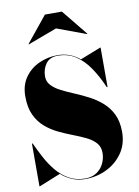

<svg xmlns="http://www.w3.org/2000/svg" viewBox="-108 -1088 850 1173"><g transform="rotate(-10 317.0 -502.0)"><path d="M325 15Q279.5 15 242.2 -1Q205 -17 175.5 -43.5L43.5 10H40V-255H44.5Q65 -210.5 89.8 -163.8Q114.5 -117 147.5 -77.2Q180.5 -37.5 224 -13Q267.5 11.5 324.5 11.5Q367.5 11.5 396.5 -8.5Q425.5 -28.5 440.2 -59.5Q455 -90.5 455 -125Q455 -162.5 433 -187Q411 -211.5 375 -229Q339 -246.5 295.8 -263Q252.5 -279.5 209.2 -300.2Q166 -321 130 -352Q94 -383 72 -429.8Q50 -476.5 50 -545Q50 -615 84 -663Q118 -711 172.2 -735.5Q226.5 -760 287 -760Q327 -760 361.2 -747Q395.5 -734 424.5 -710L551.5 -760H555V-515H550.5Q520.5 -584.5 483.8 -639Q447 -693.5 399 -725Q351 -756.5 287.5 -756.5Q238 -756.5 214 -723Q190 -689.5 190 -645Q190 -612 212 -588.8Q234 -565.5 270 -547.2Q306 -529 349.2 -511Q392.5 -493 435.8 -470.5Q479 -448 515 -416.5Q551 -385 573 -339.8Q595 -294.5 595 -230Q595 -155 557 -100Q519 -45 457.2 -15Q395.5 15 325 15ZM127 -855.5 125 -857.5 255 -1017.5H360L490 -857.5L488 -855.5L307 -922.5Z"/></g></svg>

Font: Bodoni Moda 48pt Black
Style: Regular
Weight: 900
Designer: Owen Earl
Foundry: indestructible type
Version: Version 2.004